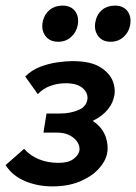

<svg xmlns="http://www.w3.org/2000/svg" viewBox="-33 -652 486 685"><path d="M154 13Q101 13 56 -6Q11 -25 -13 -63L53 -121Q74 -97 105.5 -84Q137 -71 175 -71Q210 -71 228 -84Q246 -97 250 -113Q253 -128 244.5 -143Q236 -158 217 -168.5Q198 -179 169 -179H122L133 -247H180Q218 -247 247 -259.5Q276 -272 279 -299Q281 -321 261.5 -338Q242 -355 201 -355Q173 -355 146.5 -345.5Q120 -336 102 -316L57 -379Q80 -402 110 -413.5Q140 -425 171 -429.5Q202 -434 225 -434Q290 -434 324.5 -412.5Q359 -391 370 -361Q381 -331 373 -303Q365 -273 341 -250Q317 -227 281.5 -214Q246 -201 204 -201L209 -242Q268 -242 300.5 -219Q333 -196 344 -164Q355 -132 349 -104Q343 -75 317.5 -48Q292 -21 250.5 -4Q209 13 154 13ZM175 -503Q144 -503 128.5 -524.5Q113 -546 120 -577Q126 -602 144.5 -617Q163 -632 190 -632Q220 -632 235 -612Q250 -592 244 -561Q239 -536 220 -519.5Q201 -503 175 -503ZM362 -503Q331 -503 316 -525Q301 -547 308 -577Q313 -602 331.5 -617Q350 -632 377 -632Q407 -632 422 -612Q437 -592 431 -561Q426 -536 407 -519.5Q388 -503 362 -503Z"/></svg>

Font: Ysabeau
Style: Bold Italic
Weight: 700
Italic angle: -12°
Designer: Christian Thalmann (Catharsis Fonts)
Version: Version 2.002